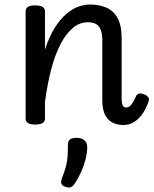

<svg xmlns="http://www.w3.org/2000/svg" viewBox="-20 -539 686 854"><path d="M529 17Q506 17 488.5 10Q471 3 459 -10.5Q447 -24 441 -45Q435 -66 435 -93V-359Q435 -387 429 -404.5Q423 -422 409 -431Q395 -440 370 -440Q335 -440 305 -415.5Q275 -391 250.5 -345Q226 -299 208.5 -233.5Q191 -168 180 -85V-11Q180 2 169 8.5Q158 15 136 15Q115 15 104.5 8.5Q94 2 94 -11V-489Q94 -502 104.5 -508.5Q115 -515 136 -515Q158 -515 169 -508.5Q180 -502 180 -489V-318Q199 -377 223.5 -415.5Q248 -454 275 -477Q302 -500 329 -509.5Q356 -519 381 -519Q420 -519 452 -505.5Q484 -492 502.5 -459.5Q521 -427 521 -369V-106Q521 -89 523 -79Q525 -69 529.5 -65Q534 -61 541 -61Q550 -61 556.5 -66Q563 -71 570 -82Q577 -93 585 -111Q589 -120 597.5 -122.5Q606 -125 620 -120Q634 -115 639.5 -106.5Q645 -98 641 -89Q630 -56 613.5 -32.5Q597 -9 576 4Q555 17 529 17ZM268 291Q256 286 253 278Q250 270 255 255Q267 224 273 202Q279 180 280.5 157.5Q282 135 282 105Q282 88 291.5 81Q301 74 320 74Q343 74 355.5 85Q368 96 368 115Q368 140 361 168Q354 196 342 223.5Q330 251 314 275Q304 291 294 294Q284 297 268 291Z"/></svg>

Font: Playwrite FR Moderne
Style: Regular
Weight: 400
Designer: Veronika Burian, José Scaglione
Foundry: TypeTogether
Version: Version 1.002